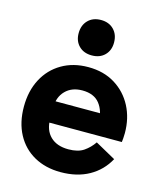

<svg xmlns="http://www.w3.org/2000/svg" viewBox="-111 -811 756 901"><g transform="rotate(15 267.0 -360.5)"><path d="M268 9Q195 9 139.5 -22Q84 -53 53.5 -110Q23 -167 23 -244Q23 -320 53.5 -378Q84 -436 139.5 -468.5Q195 -501 268 -501Q343 -501 398 -467Q453 -433 483 -375.5Q513 -318 513 -246Q513 -233 512 -221Q511 -209 510 -202H137V-306H398L381 -263Q381 -318 353.5 -353Q326 -388 269 -388Q218 -388 187.5 -357Q157 -326 157 -275V-220Q157 -165 188.5 -134.5Q220 -104 276 -104Q323 -104 350.5 -123Q378 -142 397 -170L496 -115Q464 -56 406 -23.5Q348 9 268 9ZM182 -643Q182 -682 205.5 -706Q229 -730 268 -730Q307 -730 330.5 -706Q354 -682 354 -643Q354 -605 330.5 -581.5Q307 -558 268 -558Q229 -558 205.5 -581.5Q182 -605 182 -643Z"/></g></svg>

Font: Gabarito
Style: Bold
Weight: 700
Designer: Leandro Assis / Alvaro Franca / Felipe Casaprima
Foundry: Naipe Foundry
Version: Version 1.000